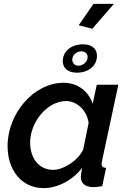

<svg xmlns="http://www.w3.org/2000/svg" viewBox="-20 -958 655 988"><path d="M455 -810 566 -938H461L385 -828ZM407 -730C349 -730 303 -696 303 -643C303 -607 331 -584 375 -584C435 -584 479 -619 479 -671C479 -708 452 -730 407 -730ZM352 -651C352 -676 375 -694 399 -694C418 -694 431 -682 431 -664C431 -639 406 -620 383 -620C364 -620 352 -634 352 -651ZM19 -206C19 -86 88 10 205 10C274 10 352 -28 403 -95C398 -72 396 -57 396 -47C396 -14 419 5 461 5C472 5 487 3 506 0L526 -94C510 -95 503 -101 503 -115C503 -119 504 -124 505 -130L589 -522H478L457 -424C436 -486 383 -532 307 -532C155 -532 19 -376 19 -206ZM408 -188C379 -129 306 -84 253 -84C180 -84 135 -145 135 -224C135 -328 221 -438 321 -438C376 -438 428 -389 436 -325Z"/></svg>

Font: FIGSv2-sans-serif SmBold Italic
Style: Regular
Weight: 600
Italic angle: -12°
Designer: Matt McInerney, Pablo Impallari, Rodrigo Fuenzalida
Foundry: Matt McInerney, Pablo Impallari, Rodrigo Fuenzalida
Version: Version 4.020;hotconv 1.0.109;makeotfexe 2.5.65596